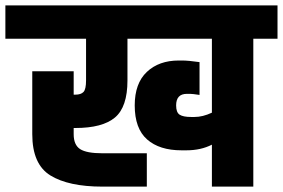

<svg xmlns="http://www.w3.org/2000/svg" viewBox="-30 -694 1052 714"><path d="M1002 -550H912V0H758V-156Q717 -135 663 -135H645Q563 -135 517 -175.5Q471 -216 471 -302Q471 -384 516 -426.5Q561 -469 635 -469H647Q670 -469 712 -463V-341Q686 -345 677 -345H665Q625 -345 625 -302Q625 -276 638 -267.5Q651 -259 681 -259H693Q724 -259 758 -275V-550H444V-395Q444 -296 397.5 -257Q351 -218 250 -218H244V-195Q244 -155 268 -139.5Q292 -124 351 -124H516V0H351Q225 0 157.5 -41.5Q90 -83 90 -195V-429H244V-342H250Q271 -342 280.5 -352Q290 -362 290 -395V-550H-10V-674H1002Z"/></svg>

Font: Biryani Heavy
Style: Regular
Weight: 900
Designer: Dan Reynolds and Mathieu Réguer
Foundry: Dan Reynolds and Mathieu Réguer
Version: Version 1.003; ttfautohint (v1.1) -l 5 -r 5 -G 72 -x 0 -D la